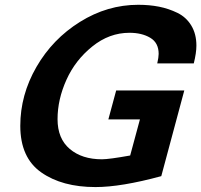

<svg xmlns="http://www.w3.org/2000/svg" viewBox="-20 -756 828 790"><path d="M788.1 -568.4C788.1 -600.3 781.1 -627.8 767.1 -650.9C753.1 -674 734 -691.4 710 -703.1C685.9 -714.8 660.6 -723.3 634.3 -728.5C607.9 -733.7 579.4 -736.3 548.8 -736.3C464.2 -736.3 384.3 -712.9 309.1 -666C233.9 -619.1 174.2 -557.3 129.9 -480.5C85.6 -403.6 63.5 -322.9 63.5 -238.3C63.5 -151 92.1 -87.2 149.4 -46.9C206.7 -6.5 281.2 13.7 373 13.7C443.4 13.7 533.5 -1.3 643.6 -31.2L738.3 -383.8H458L425.8 -264.6H555.7L515.6 -116.2C457.7 -105.8 418.9 -100.6 399.4 -100.6C344.7 -100.6 300.6 -114.7 267.1 -143.1C233.6 -171.4 216.8 -212.2 216.8 -265.6C216.8 -319.7 229 -373.7 253.4 -427.7C277.8 -481.8 313.3 -527.5 359.9 -564.9C406.4 -602.4 457.4 -621.1 512.7 -621.1C546.5 -621.1 575 -614.3 598.1 -600.6C621.3 -586.9 632.8 -564.8 632.8 -534.2C632.8 -525.1 630.9 -512 627 -495.1H777.3C784.5 -523.8 788.1 -548.2 788.1 -568.4Z"/></svg>

Font: FreeUniversal
Style: BoldItalic
Weight: 700
Italic angle: -11°
Version: Version 1.001